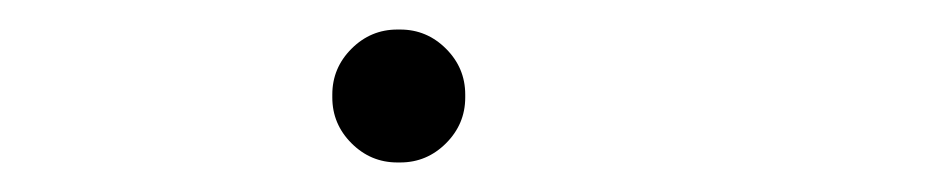

<svg xmlns="http://www.w3.org/2000/svg" viewBox="-20 -415 640 130"><path d="M249 -395Q231 -395 218 -382Q205 -369 205 -351V-349Q205 -331 218 -318Q231 -305 249 -305H251Q269 -305 282 -318Q295 -331 295 -349V-351Q295 -369 282 -382Q269 -395 251 -395Z"/></svg>

Font: Doto Rounded Black
Style: Regular
Weight: 900
Monospace: yes
Version: Version 1.000